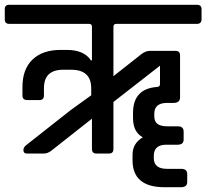

<svg xmlns="http://www.w3.org/2000/svg" viewBox="-44 -643 864 804"><path d="M-5 -623H780Q800 -623 800 -605V-562Q800 -543 780 -543H443Q431 -543 431 -531V-324L549 -417Q567 -430 583 -430H691Q710 -430 710 -411V-235Q710 -212 682 -212H655Q602 -212 602 -166V-158Q602 -134 615.5 -124Q629 -114 658 -114H701Q725 -114 725 -92V-58Q725 -37 699 -37H652Q600 -37 600 10V19Q600 64 655 64H715Q740 64 740 86V119Q740 141 713 141H645Q511 141 511 28V5Q511 -43 554 -68Q513 -90 513 -149V-170Q513 -272 615 -279Q626 -280 626 -291V-368L431 -216V-19Q431 0 412 0H360Q341 0 341 -19V-146L171 -12Q155 0 140 0H69Q54 0 54 -15Q54 -27 68 -37L252 -182L338 -244V-273Q338 -351 254 -351H221Q140 -351 140 -274V-243Q140 -224 121 -224H70Q50 -224 50 -243V-279Q50 -353 92 -393.5Q134 -434 210 -434H236Q308 -434 337 -390H341V-531Q341 -543 329 -543H-5Q-24 -543 -24 -562V-605Q-24 -623 -5 -623Z"/></svg>

Font: Rajdhani SemiBold
Style: Regular
Weight: 600
Designer: Satya Rajpurohit, Jyotish Sonowal
Foundry: Indian Type Foundry
Version: Version 1.201 February 1, 2022